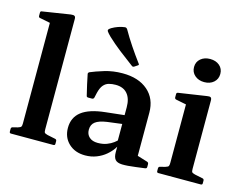

<svg xmlns="http://www.w3.org/2000/svg" viewBox="-105 -936 1422 1115"><g transform="rotate(15 606.5 -378.5)"><path d="M89 0V-567H223V0ZM37 0Q28 0 28 -10V-26Q28 -36 38 -38L66 -45Q82 -50 85.5 -55Q89 -60 89 -75V-180H223V-76Q223 -60 226.5 -55.5Q230 -51 245 -47L293 -37Q302 -35 302 -25V-9Q302 0 292 0ZM89 -566V-715L107 -676L27 -692Q18 -693 18 -703V-722Q18 -732 28 -732L194 -758Q210 -760 216.5 -756Q223 -752 223 -739V-566Z M485 11Q424 11 386 -25Q348 -61 348 -118Q348 -181 394 -216.5Q440 -252 535 -262L663 -276L661 -223L559 -210Q511 -203 489.5 -186.5Q468 -170 468 -139Q468 -111 486.5 -94.5Q505 -78 537 -78Q568 -78 591.5 -87Q615 -96 630.5 -108Q646 -120 652 -127L664 -115Q661 -97 646.5 -75.5Q632 -54 608.5 -34Q585 -14 553.5 -1.5Q522 11 485 11ZM647 -322Q647 -374 622.5 -402.5Q598 -431 552 -431Q530 -431 511.5 -426Q493 -421 479.5 -405.5Q466 -390 458 -358L451 -327Q448 -318 439 -318H416Q406 -318 405 -328Q397 -359 390.5 -389.5Q384 -420 378 -449Q376 -457 385 -462Q415 -475 465.5 -490.5Q516 -506 574 -506Q670 -506 726 -457.5Q782 -409 782 -325V-162H647ZM782 -162V-38L762 -72L843 -47Q852 -44 852 -34V-18Q852 -8 842 -7L788 0Q736 7 706.5 6Q677 5 665 -9Q653 -23 653 -53V-101L647 -109V-162ZM628 -561Q620 -556 613 -562Q568 -595 526.5 -627.5Q485 -660 450 -693Q434 -709 428.5 -717Q423 -725 426.5 -730Q430 -735 441 -742Q458 -752 478 -759Q498 -766 517 -768Q526 -769 532 -760Q557 -716 586.5 -672Q616 -628 648 -585Q655 -578 646 -573Z M975 0V-314H1109V0ZM923 0Q914 0 914 -10V-26Q914 -36 924 -38L952 -45Q968 -50 971.5 -55Q975 -60 975 -75V-180H1109V-76Q1109 -60 1112.5 -55.5Q1116 -51 1131 -47L1179 -37Q1188 -35 1188 -25V-9Q1188 0 1178 0ZM975 -314V-463L993 -423L913 -439Q904 -441 904 -451V-470Q904 -479 914 -480L1080 -505Q1096 -508 1102.5 -504Q1109 -500 1109 -486V-314ZM1043 -579Q1009 -579 986.5 -598.5Q964 -618 964 -649Q964 -680 986.5 -699Q1009 -718 1043 -718Q1078 -718 1100 -699Q1122 -680 1122 -649Q1122 -618 1100 -598.5Q1078 -579 1043 -579Z"/></g></svg>

Font: Hahmlet SemiBold
Style: Regular
Weight: 600
Version: Version 1.002